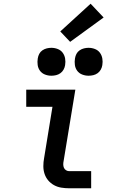

<svg xmlns="http://www.w3.org/2000/svg" viewBox="-20 -1012 640 1032"><path d="M352 0Q330 0 309 -3.5Q288 -7 270 -17Q252 -27 239 -42.5Q226 -58 219.5 -77.5Q213 -97 213 -119Q213 -141 217 -162L262 -438H121V-530H385L322 -147Q320 -138 320 -128.5Q320 -119 323.5 -110.5Q327 -102 335 -97Q343 -92 352 -92H470V0ZM456 -605Q438 -605 421.5 -611.5Q405 -618 395 -631.5Q385 -645 382.5 -662.5Q380 -680 383 -698Q385 -711 391 -722.5Q397 -734 408 -741.5Q419 -749 431.5 -752Q444 -755 456 -755Q474 -755 490.5 -748.5Q507 -742 517 -728.5Q527 -715 530 -697.5Q533 -680 530 -662Q528 -649 521.5 -637.5Q515 -626 504.5 -618.5Q494 -611 481.5 -608Q469 -605 456 -605ZM256 -605Q238 -605 221.5 -611.5Q205 -618 195 -631.5Q185 -645 182.5 -662.5Q180 -680 183 -698Q185 -711 191 -722.5Q197 -734 208 -741.5Q219 -749 231.5 -752Q244 -755 256 -755Q274 -755 290.5 -748.5Q307 -742 317 -728.5Q327 -715 330 -697.5Q333 -680 330 -662Q328 -649 321.5 -637.5Q315 -626 304.5 -618.5Q294 -611 281.5 -608Q269 -605 256 -605ZM357 -787 304 -843 467 -992 537 -918Z"/></svg>

Font: Iosevka Curly SmBdExObl
Style: Regular
Weight: 600
Width: 7
Italic angle: -9°
Monospace: yes
Designer: Belleve Invis
Foundry: Belleve Invis
Version: Version 11.1.0; ttfautohint (v1.8.3)